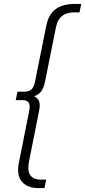

<svg xmlns="http://www.w3.org/2000/svg" viewBox="-20 -762 433 976"><path d="M393 -742 384 -699H356Q280 -699 265 -626L209 -348Q202 -314 189 -297Q176 -280 153 -273Q182 -260 182 -225Q182 -214 179 -200L127 61Q124 78 124 91Q124 121 140.5 136Q157 151 185 151H215L206 194H174Q127 194 99.5 170Q72 146 72 101Q72 82 76 65L129 -201Q131 -215 131 -219Q131 -253 95 -253H60L69 -296H104Q127 -296 140 -308Q153 -320 158 -347L215 -630Q226 -687 261.5 -714.5Q297 -742 361 -742Z"/></svg>

Font: Montserrat Alternates Light
Style: Italic
Weight: 300
Italic angle: -11.3°
Designer: Julieta Ulanovsky
Foundry: Julieta Ulanovsky
Version: Version 7.200